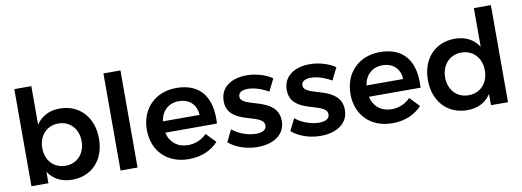

<svg xmlns="http://www.w3.org/2000/svg" viewBox="-59 -1091 3932 1445"><g transform="rotate(-10 1907.0 -368.0)"><path d="M396 -539C316 -539 254 -506 216 -447V-742H86V0H216V-87C255 -28 317 5 398 5C550 5 649 -104 649 -265C649 -429 547 -539 396 -539ZM367 -107C278 -107 216 -173 216 -269C216 -363 278 -430 367 -430C455 -430 517 -363 517 -269C517 -174 455 -107 367 -107Z M897 -742H767V0H897Z M1287 -539C1127 -539 1015 -429 1015 -266C1015 -105 1124 5 1290 5C1384 5 1462 -29 1515 -87L1445 -160C1407 -121 1356 -100 1301 -100C1223 -100 1165 -146 1148 -222H1543C1556 -416 1475 -539 1287 -539ZM1425 -309H1145C1157 -388 1211 -438 1288 -438C1369 -438 1422 -388 1425 -309Z M1973 -390 2020 -484C1967 -520 1894 -541 1824 -541C1716 -541 1622 -490 1622 -380C1621 -190 1900 -244 1900 -145C1900 -110 1866 -95 1821 -95C1763 -95 1689 -119 1640 -161L1595 -70C1651 -21 1735 5 1816 5C1930 5 2027 -48 2027 -157C2027 -349 1744 -302 1744 -392C1744 -425 1774 -439 1816 -439C1862 -439 1921 -421 1973 -390Z M2455 -390 2502 -484C2449 -520 2376 -541 2306 -541C2198 -541 2104 -490 2104 -380C2103 -190 2382 -244 2382 -145C2382 -110 2348 -95 2303 -95C2245 -95 2171 -119 2122 -161L2077 -70C2133 -21 2217 5 2298 5C2412 5 2509 -48 2509 -157C2509 -349 2226 -302 2226 -392C2226 -425 2256 -439 2298 -439C2344 -439 2403 -421 2455 -390Z M2843 -539C2683 -539 2571 -429 2571 -266C2571 -105 2680 5 2846 5C2940 5 3018 -29 3071 -87L3001 -160C2963 -121 2912 -100 2857 -100C2779 -100 2721 -146 2704 -222H3099C3112 -416 3031 -539 2843 -539ZM2981 -309H2701C2713 -388 2767 -438 2844 -438C2925 -438 2978 -388 2981 -309Z M3728 -742H3598V-447C3559 -507 3497 -540 3415 -540C3265 -540 3163 -431 3163 -269C3163 -106 3265 6 3418 6C3498 6 3560 -27 3598 -86V0H3728ZM3446 -103C3356 -103 3295 -170 3294 -266C3295 -361 3357 -429 3446 -429C3536 -429 3598 -362 3598 -266C3598 -170 3536 -103 3446 -103Z"/></g></svg>

Font: Montserrat_SPRD_medium Medium
Style: Regular
Weight: 400
Designer: Julieta Ulanovsky edited by Nelly Hempel
Foundry: Julieta Ulanovsky
Version: Version 4.000;PS 004.000;hotconv 1.0.88;makeotf.lib2.5.64775